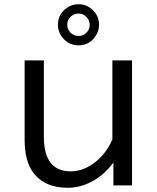

<svg xmlns="http://www.w3.org/2000/svg" viewBox="-20 -850 740 906"><path d="M351.1 -830.1Q388.7 -830.1 417.5 -802.7Q447.3 -774.4 447.3 -732.9Q447.3 -709 435.5 -687.5Q407.7 -636.2 349.6 -636.2Q309.6 -636.2 280.8 -666Q253.4 -694.3 253.4 -733.9Q253.4 -781.2 292 -810.5Q317.9 -830.1 351.1 -830.1ZM350.1 -786.1Q335.4 -786.1 322.3 -777.8Q297.4 -762.2 297.4 -732.9Q297.4 -713.4 310.5 -698.2Q326.7 -680.2 350.6 -680.2Q372.1 -680.2 387.7 -695.8Q403.3 -711.4 403.3 -732.9Q403.3 -757.3 384.3 -773.4Q369.6 -786.1 350.1 -786.1ZM96.2 -564.9H187V-204.1Q187 -41.5 314 -41.5Q364.3 -41.5 412.6 -72.8Q476.1 -114.3 510.3 -191.9V-564.9H603V24.9H515.1V-83Q470.7 -22.9 410.2 8.3Q356 36.1 299.3 36.1Q187.5 36.1 134.3 -39.1Q96.2 -92.8 96.2 -191.9Z"/></svg>

Font: FORM UDPGothic
Style: Regular
Weight: 400
Foundry: Pronama LLC
Version: Version 1.05101